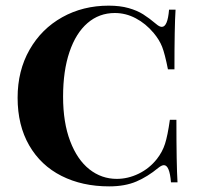

<svg xmlns="http://www.w3.org/2000/svg" viewBox="-20 -642 697 676"><path d="M530.3 -557.1Q541.5 -547.4 549.8 -547.4Q570.3 -547.4 575.2 -607.9H598.1Q594.2 -547.9 594.2 -397.9H571.3Q560.5 -452.6 550.8 -477.3Q541 -502 521 -525.9Q493.2 -559.1 458 -577.6Q422.9 -596.2 384.3 -596.2Q329.1 -596.2 288.1 -560.8Q247.1 -525.4 224.6 -459Q202.1 -392.6 202.1 -301.8Q202.1 -210.4 227.1 -145Q252 -79.6 294.7 -45.9Q337.4 -12.2 391.1 -12.2Q430.7 -12.2 468.3 -30.5Q505.9 -48.8 532.2 -82Q551.8 -106.9 561 -135.7Q570.3 -164.6 578.1 -220.2H601.1Q601.1 -62.5 605 0H582Q577.1 -60.5 557.1 -60.5Q549.3 -60.5 537.1 -50.8Q500 -20 460 -2.9Q419.9 14.2 364.3 14.2Q269.5 14.2 196.5 -22.7Q123.5 -59.6 82.8 -130.1Q42 -200.7 42 -297.9Q42 -393.1 84 -466.8Q126 -540.5 199 -581.3Q272 -622.1 362.8 -622.1Q402.8 -622.1 432.9 -613.5Q462.9 -605 484.1 -591.6Q505.4 -578.1 530.3 -557.1Z"/></svg>

Font: TypoPRO Playfair Display SC
Style: Bold
Weight: 700
Designer: Claus Eggers Sørensen
Foundry: Claus Eggers Sørensen
Version: Version 1.004;PS 001.004;hotconv 1.0.70;makeotf.lib2.5.58329